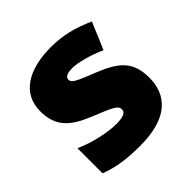

<svg xmlns="http://www.w3.org/2000/svg" viewBox="-155 -690 827 827"><g transform="rotate(-45 258.5 -276.5)"><path d="M477 -170C477 -267 431 -307 335 -346C243 -383 224 -390 224 -411C224 -426 241 -434 271 -434C304 -434 366 -418 421 -393L473 -516C404 -547 343 -563 270 -563C133 -563 42 -508 42 -400C42 -309 87 -266 179 -228C272 -190 297 -181 297 -157C297 -138 278 -129 235 -129C193 -129 113 -142 43 -174V-21C107 3 164 10 243 10C411 10 477 -65 477 -170Z"/></g></svg>

Font: Noto Sans Kannada Black
Style: Regular
Weight: 900
Designer: Jelle Bosma - Monotype Design Team
Foundry: Monotype Imaging Inc.
Version: Version 2.005